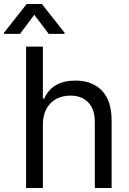

<svg xmlns="http://www.w3.org/2000/svg" viewBox="-63 -940 645 960"><path d="M151.4 0H67.4V-707H151.4V-447.3H158.2Q198.2 -537.1 314.5 -537.1Q398.4 -537.1 446.8 -486.6Q495.1 -436 495.1 -336.9V0H411.1V-331.1Q411.1 -393.1 378.7 -427.5Q346.2 -461.9 289.1 -461.9Q249 -461.9 218 -445.1Q187 -428.2 169.2 -395.8Q151.4 -363.3 151.4 -318.4ZM108.4 -866.2 37.1 -770.5H-43V-776.4L70.3 -919.9H146.5L259.8 -776.4V-770.5H180.7Z"/></svg>

Font: Pretendard
Style: Regular
Weight: 400
Designer: Base glyphs from Inter by Rasmus Andersson; Hangeul glyphs from Noto Sans CJK(Source Han Sans) by Jang Soo-young and Kan
Foundry: Kil Hyung-jin
Version: Version 1.309